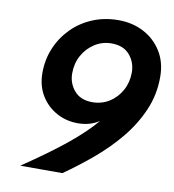

<svg xmlns="http://www.w3.org/2000/svg" viewBox="-82 -803 792 875"><g transform="rotate(10 314.0 -365.5)"><path d="M397 -731Q461 -731 513 -704Q565 -677 596.5 -627Q628 -577 628 -508Q628 -426 596.5 -353.5Q565 -281 512.5 -217.5Q460 -154 395.5 -100Q331 -46 265 0H70Q193 -83 269.5 -145.5Q346 -208 393 -264Q351 -236 294 -236Q240 -236 195 -261Q150 -286 123 -330.5Q96 -375 96 -435Q96 -496 118.5 -549.5Q141 -603 181.5 -644Q222 -685 277 -708Q332 -731 397 -731ZM384 -621Q341 -621 306 -598.5Q271 -576 250.5 -539Q230 -502 230 -456Q230 -410 259 -376Q288 -342 343 -342Q386 -342 421 -364Q456 -386 476.5 -423.5Q497 -461 497 -506Q497 -553 468 -587Q439 -621 384 -621Z"/></g></svg>

Font: Wix Madefor Text
Style: Bold Italic
Weight: 700
Italic angle: -12°
Designer: Dalton Maag Ltd
Foundry: Dalton Maag Ltd
Version: Version 3.100